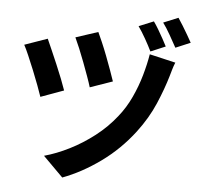

<svg xmlns="http://www.w3.org/2000/svg" viewBox="-61 -931 1122 1072"><g transform="rotate(5 500.0 -395.5)"><path d="M457 -750Q466 -731 481 -696.5Q496 -662 511.5 -621.5Q527 -581 540.5 -543.5Q554 -506 562 -482L436 -438Q429 -462 416 -498Q403 -534 388 -574Q373 -614 358 -650Q343 -686 332 -709ZM754 -651 900 -617Q892 -598 886 -577Q880 -556 875 -539Q854 -467 818 -382.5Q782 -298 720 -216Q641 -112 537.5 -37.5Q434 37 327 77L215 -35Q284 -54 355.5 -90Q427 -126 493 -177Q559 -228 610 -293Q651 -344 680 -406.5Q709 -469 727 -532.5Q745 -596 754 -651ZM179 -688Q190 -664 206 -627Q222 -590 239.5 -549.5Q257 -509 271.5 -471.5Q286 -434 295 -408L166 -361Q158 -385 143.5 -424Q129 -463 111.5 -506Q94 -549 78 -586Q62 -623 51 -643ZM761 -836Q774 -818 788.5 -793.5Q803 -769 816.5 -744.5Q830 -720 839 -702L756 -667Q741 -698 719.5 -736Q698 -774 678 -802ZM896 -868Q908 -850 923 -826Q938 -802 952 -777.5Q966 -753 976 -735L893 -700Q876 -731 854.5 -769Q833 -807 813 -834Z"/></g></svg>

Font: Noto IKEA Simplified Chinese
Style: Bold
Weight: 700
Designer: Monotype Design Team
Foundry: Monotype Imaging Inc.
Version: Version 1.100